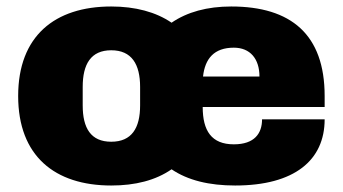

<svg xmlns="http://www.w3.org/2000/svg" viewBox="-20 -560 1057 592"><path d="M323 12C397 12 460 -4 509 -38C559 -4 625 12 705 12C888 12 981 -66 981 -192H788C788 -149 765 -115 701 -115C632 -115 605 -157 605 -230H981V-264C981 -454 877 -540 693 -540C619 -540 557 -523 509 -490C461 -523 397 -540 323 -540C149 -540 36 -449 36 -264C36 -79 149 12 323 12ZM606 -324C612 -379 640 -413 701 -413C751 -413 780 -379 780 -324ZM323 -123C260 -123 235 -165 235 -235V-292C235 -362 260 -405 323 -405C386 -405 412 -362 412 -292V-235C412 -165 386 -123 323 -123Z"/></svg>

Font: Archivo Black
Style: Regular
Weight: 900
Designer: Hector Gatti
Foundry: Omnibus-Type
Version: Version 2.001